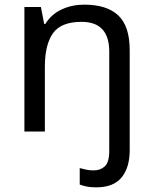

<svg xmlns="http://www.w3.org/2000/svg" viewBox="-20 -566 658 826"><path d="M394 240Q370 240 353 236.5Q336 233 323 228V157Q337 161 351 164Q365 167 383 167Q412 167 431 149.5Q450 132 450 83V-344Q450 -472 331 -472Q242 -472 207.5 -422.5Q173 -373 173 -279V0H85V-536H156L170 -463H175Q201 -505 245.5 -525.5Q290 -546 342 -546Q440 -546 489 -499.5Q538 -453 538 -350V80Q538 155 503 197.5Q468 240 394 240Z"/></svg>

Font: Noto Sans Palmyrene
Style: Regular
Weight: 400
Designer: Monotype Design Team
Foundry: Monotype Imaging Inc.
Version: Version 2.001; ttfautohint (v1.8.4.7-5d5b)